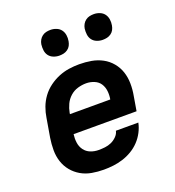

<svg xmlns="http://www.w3.org/2000/svg" viewBox="-135 -844 870 957"><g transform="rotate(-20 300.0 -365.0)"><path d="M253 8Q221 8 190 2.5Q159 -3 133 -18Q107 -33 88 -56Q69 -79 59.5 -108Q50 -137 50 -169Q50 -201 55 -233L72 -333Q76 -360 86 -387Q96 -414 113.5 -438Q131 -462 155.5 -480Q180 -498 207 -509Q234 -520 261.5 -524Q289 -528 316 -528Q349 -528 380 -522.5Q411 -517 438 -502.5Q465 -488 484.5 -464.5Q504 -441 513.5 -412.5Q523 -384 523.5 -351.5Q524 -319 518 -287L505 -210H171Q168 -187 171 -165Q174 -143 186.5 -126Q199 -109 219 -101Q239 -93 262 -93Q279 -93 296 -95Q313 -97 329 -104Q345 -111 358.5 -124.5Q372 -138 375 -154H494Q489 -129 476.5 -105Q464 -81 445.5 -61.5Q427 -42 403.5 -28Q380 -14 354.5 -6Q329 2 303.5 5Q278 8 253 8ZM188 -310H402Q406 -333 403.5 -354.5Q401 -376 390 -393Q379 -410 358.5 -418.5Q338 -427 316 -427Q294 -427 271.5 -420.5Q249 -414 231 -398Q213 -382 203 -360.5Q193 -339 189 -317ZM469 -602Q453 -602 438 -608Q423 -614 414 -626Q405 -638 403 -654Q401 -670 403 -686Q405 -698 411 -708.5Q417 -719 426.5 -726Q436 -733 447 -735.5Q458 -738 470 -738Q486 -738 501 -732Q516 -726 525 -714Q534 -702 536.5 -686Q539 -670 536 -654Q534 -642 528.5 -631.5Q523 -621 513 -614Q503 -607 492 -604.5Q481 -602 469 -602ZM239 -602Q223 -602 208 -608Q193 -614 184 -626Q175 -638 173 -654Q171 -670 173 -686Q175 -698 181 -708.5Q187 -719 196.5 -726Q206 -733 217 -735.5Q228 -738 240 -738Q256 -738 271 -732Q286 -726 295 -714Q304 -702 306.5 -686Q309 -670 306 -654Q304 -642 298.5 -631.5Q293 -621 283 -614Q273 -607 262 -604.5Q251 -602 239 -602Z"/></g></svg>

Font: Iosevka Aile Oblique
Style: Bold
Weight: 700
Italic angle: -9°
Designer: Belleve Invis
Foundry: Belleve Invis
Version: Version 31.1.0; ttfautohint (v1.8.4)